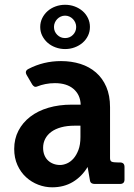

<svg xmlns="http://www.w3.org/2000/svg" viewBox="-20 -777 566 811"><path d="M319.8 -246.1H294.9Q263.2 -246.1 238.3 -239.3Q213.4 -232.4 196.5 -220Q179.7 -207.5 170.9 -190.4Q162.1 -173.3 162.1 -152.8Q162.1 -135.3 167.7 -121.6Q173.3 -107.9 183.1 -98.9Q192.9 -89.8 205.8 -85Q218.8 -80.1 233.9 -80.1Q247.1 -80.1 262.2 -86.4Q277.3 -92.8 290 -106.9Q302.7 -121.1 311.3 -143.6Q319.8 -166 319.8 -198.2ZM505.9 -18.6Q505.9 0 486.8 0H379.9Q371.6 0 366.5 -3.4Q361.3 -6.8 359.9 -15.1L350.1 -71.8Q325.7 -31.2 287.8 -8.5Q250 14.2 200.2 14.2Q170.4 14.2 141.6 3.2Q112.8 -7.8 90.1 -28.6Q67.4 -49.3 53.7 -79.6Q40 -109.9 40 -147.9Q40 -190.4 57.9 -224.9Q75.7 -259.3 107.7 -283.9Q139.6 -308.6 184.3 -321.8Q229 -335 283.2 -335H320.8Q319.3 -376.5 290.8 -401.1Q262.2 -425.8 211.9 -425.8Q190.9 -425.8 171.6 -421.9Q152.3 -418 138.2 -412.1Q129.9 -408.7 125 -411.4Q120.1 -414.1 116.2 -419.9L92.8 -460Q83 -477.1 100.1 -485.8Q163.6 -519 237.8 -519Q281.7 -519 319.6 -507.1Q357.4 -495.1 385.3 -470.9Q413.1 -446.8 429 -410.2Q444.8 -373.5 444.8 -324.2V-108.9Q444.8 -97.2 451.9 -94Q459 -90.8 478.5 -90.8H486.8Q505.9 -90.8 505.9 -71.8ZM359.9 -663.1Q359.9 -643.1 351.6 -626Q343.3 -608.9 328.9 -596.4Q314.5 -584 295.4 -576.9Q276.4 -569.8 254.9 -569.8Q233.9 -569.8 214.6 -576.9Q195.3 -584 181.2 -596.4Q167 -608.9 158.4 -626Q149.9 -643.1 149.9 -663.1Q149.9 -683.1 158.4 -700.4Q167 -717.8 181.2 -730.2Q195.3 -742.7 214.6 -749.8Q233.9 -756.8 254.9 -756.8Q276.4 -756.8 295.4 -749.8Q314.5 -742.7 328.9 -730.2Q343.3 -717.8 351.6 -700.4Q359.9 -683.1 359.9 -663.1ZM301.8 -663.1Q301.8 -672.9 298.1 -681.4Q294.4 -689.9 288.1 -696.5Q281.7 -703.1 273.2 -707Q264.6 -710.9 254.9 -710.9Q245.1 -710.9 236.6 -707Q228 -703.1 221.7 -696.5Q215.3 -689.9 211.7 -681.4Q208 -672.9 208 -663.1Q208 -643.6 221.7 -629.9Q235.4 -616.2 254.9 -616.2Q274.9 -616.2 288.3 -629.9Q301.8 -643.6 301.8 -663.1Z"/></svg>

Font: New Telegraph
Style: Bold
Weight: 700
Designer: Frank Baranowski
Foundry: Frank Baranowski
Version: Version 3.001